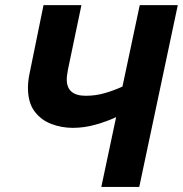

<svg xmlns="http://www.w3.org/2000/svg" viewBox="-20 -734 718 754"><path d="M377.9 0 436 -273.9Q400.4 -257.3 355.7 -244.6Q311 -231.9 266.1 -231.9Q222.2 -231.9 181.9 -247.1Q141.6 -262.2 115.7 -296.6Q89.8 -331.1 89.8 -389.2Q89.8 -415.5 96.2 -445.8L150.9 -713.9H299.8L247.1 -461.9Q245.1 -450.7 243.7 -440.9Q242.2 -431.2 242.2 -421.9Q242.2 -357.9 316.9 -357.9Q355.5 -357.9 391.1 -368.2Q426.8 -378.4 460.9 -394L528.8 -713.9H678.2L526.9 0Z"/></svg>

Font: Open Sans
Style: Bold Italic
Weight: 700
Italic angle: -12°
Designer: Monotype Design Team
Foundry: Monotype Imaging Inc.
Version: Version 3.003; ttfautohint (v1.8.4)